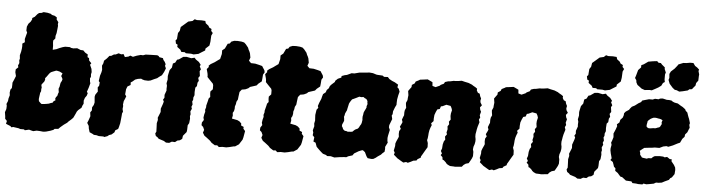

<svg xmlns="http://www.w3.org/2000/svg" viewBox="-51 -969 4404 1202"><g transform="rotate(5 2151.5 -368.0)"><path d="M205 20 184 25 171 22 157 18 131 24 125 19H102L91 15L57 10L45 13L39 6L10 -6L14 -24L2 -37L1 -52L-3 -78L4 -98L5 -119L2 -130L10 -149L12 -166L18 -186L16 -203L19 -222L27 -232L28 -253V-266L38 -289L46 -309L40 -333L41 -351L56 -365L53 -376L60 -392L58 -410L61 -419L59 -441L65 -464L68 -484L69 -500L68 -515L83 -525L81 -545L87 -568L92 -586L86 -599L87 -623L95 -642L108 -656L116 -671V-680L131 -689L146 -707L156 -715L171 -717L184 -723L209 -721L230 -716L237 -710L255 -706L269 -697V-684L281 -668L279 -656L281 -645L279 -625L276 -599L271 -581V-565L259 -551V-537L261 -518V-493L284 -499L301 -507L322 -515L337 -519H368L373 -515L389 -513L413 -516L435 -507L452 -506L465 -493L482 -483V-466L492 -461L494 -446L509 -430L502 -420L513 -395L516 -375L513 -361L514 -345L509 -335L511 -314L514 -305L506 -276L497 -250L503 -241L498 -225L488 -211L482 -193L483 -173L477 -162L472 -147L453 -131L445 -121L439 -107L431 -90L426 -80L414 -68L398 -54L391 -46L371 -32L351 -15L339 -3L316 -1L309 6L291 13L263 21L246 23L227 21ZM250 -152 266 -155 278 -160 289 -163 294 -172 306 -180 303 -189 307 -199 315 -209 318 -222 322 -232 320 -243 319 -254 324 -267 326 -280 328 -291 335 -304 338 -315 334 -324 328 -334 331 -341 335 -351 326 -356 316 -361 303 -364 294 -365 284 -361 276 -358 264 -353 257 -348 251 -341 244 -331 236 -320 229 -312 230 -302 225 -289 219 -282 210 -270V-263L213 -252L211 -241V-228L206 -217L205 -208L203 -194L201 -178L203 -165L213 -155L220 -149L236 -150Z M595 20 581 16 564 15 556 10 536 1 529 -22 527 -38 516 -56 523 -73 532 -99 529 -123 538 -136V-156L547 -171L551 -187L548 -223L551 -236L565 -257L562 -283L570 -294L572 -315L565 -323L570 -357L577 -379L580 -395L577 -421L584 -436L587 -453L604 -469L618 -486L629 -487L645 -497L656 -498L674 -507L691 -502L705 -505L715 -487L737 -492L748 -499L765 -493L788 -502L813 -509L827 -508L844 -514H852L875 -515L916 -516L925 -512L930 -505L953 -501L957 -490L966 -479L973 -465L970 -454L977 -439L968 -416L956 -394L939 -382L928 -373L909 -365L888 -355L873 -352L850 -353L836 -357L828 -361L808 -358L791 -352L776 -339L765 -332L766 -316L747 -305L740 -287L737 -254L745 -243L738 -225L732 -212L729 -190L731 -181L729 -162L733 -145L728 -134L727 -120L725 -100L722 -72L716 -47L712 -35L695 -25L691 -12L674 3L659 8L649 16L629 23L625 20Z M1093 -544 1086 -550H1064L1057 -563L1036 -579L1037 -593L1026 -599L1022 -619L1030 -628L1033 -666L1043 -681L1047 -705L1068 -723L1091 -743L1117 -749L1130 -761L1144 -757L1173 -758L1197 -756L1201 -742L1219 -728L1225 -717L1240 -709L1239 -697L1250 -685L1242 -668L1240 -629L1236 -605L1213 -584L1212 -572L1191 -559L1172 -547L1142 -541L1126 -544ZM1038 24H1018L1004 15L970 4L964 -3L951 -12L946 -27L952 -39L951 -69L950 -92L955 -113L953 -127L960 -144L968 -164L967 -185L978 -216L982 -231L976 -242L984 -255L983 -273L993 -301L992 -311L993 -331L989 -346L994 -370L993 -392L995 -403L1001 -430L1014 -447L1018 -473L1032 -480L1042 -499L1053 -502L1079 -520L1100 -522L1130 -516L1150 -521L1160 -510L1179 -497L1192 -480L1187 -470L1196 -452L1189 -440L1193 -410L1184 -397L1189 -379L1182 -367L1180 -345L1171 -335L1169 -307L1170 -287L1164 -272V-257L1159 -247L1163 -228L1157 -213L1161 -201L1153 -184L1156 -166L1153 -154L1155 -138L1152 -110L1144 -96L1143 -67L1141 -53L1120 -28L1117 -8L1103 2L1088 5L1074 16L1054 15Z M1350 23 1339 13 1324 14 1302 0 1296 -7 1290 -13 1268 -30 1254 -40 1243 -58 1249 -76 1241 -94 1230 -104 1231 -121 1242 -138 1238 -152 1241 -172 1246 -190 1244 -202 1249 -218V-229L1257 -260L1260 -274L1269 -285L1267 -304V-319L1281 -334V-359L1278 -369L1254 -394L1241 -408V-419L1239 -431L1232 -457L1244 -471L1242 -479L1254 -490L1278 -504L1293 -515L1310 -527L1318 -559V-582L1334 -595L1349 -626L1362 -629L1370 -641L1388 -648L1410 -649L1435 -647L1451 -643L1462 -633L1478 -613L1483 -600L1488 -591L1493 -579L1498 -552L1491 -532L1505 -518L1532 -517L1558 -511L1576 -506L1581 -498L1592 -481L1595 -468L1586 -453L1584 -427L1582 -410L1562 -394L1552 -382L1537 -377L1512 -369L1502 -360L1485 -352L1475 -350L1462 -348L1449 -332L1445 -302L1443 -284L1435 -269L1433 -254L1428 -239V-225L1425 -210L1418 -198L1420 -181L1416 -162L1451 -155L1465 -148L1477 -136V-124L1494 -116L1493 -105L1505 -91L1498 -51L1494 -36L1474 -5L1451 10L1441 11L1417 17L1396 21L1372 20Z M1717 23 1706 13 1691 14 1669 0 1663 -7 1657 -13 1635 -30 1621 -40 1610 -58 1616 -76 1608 -94 1597 -104 1598 -121 1609 -138 1605 -152 1608 -172 1613 -190 1611 -202 1616 -218V-229L1624 -260L1627 -274L1636 -285L1634 -304V-319L1648 -334V-359L1645 -369L1621 -394L1608 -408V-419L1606 -431L1599 -457L1611 -471L1609 -479L1621 -490L1645 -504L1660 -515L1677 -527L1685 -559V-582L1701 -595L1716 -626L1729 -629L1737 -641L1755 -648L1777 -649L1802 -647L1818 -643L1829 -633L1845 -613L1850 -600L1855 -591L1860 -579L1865 -552L1858 -532L1872 -518L1899 -517L1925 -511L1943 -506L1948 -498L1959 -481L1962 -468L1953 -453L1951 -427L1949 -410L1929 -394L1919 -382L1904 -377L1879 -369L1869 -360L1852 -352L1842 -350L1829 -348L1816 -332L1812 -302L1810 -284L1802 -269L1800 -254L1795 -239V-225L1792 -210L1785 -198L1787 -181L1783 -162L1818 -155L1832 -148L1844 -136V-124L1861 -116L1860 -105L1872 -91L1865 -51L1861 -36L1841 -5L1818 10L1808 11L1784 17L1763 21L1739 20Z M2138 17 2109 20 2076 25 2053 19 2030 20 2023 14 2003 8 1991 -2 1977 -15 1960 -32 1951 -57 1937 -63 1940 -90 1929 -102 1931 -119 1927 -133 1934 -159 1932 -176 1936 -195 1935 -209 1934 -230 1939 -263 1949 -276 1945 -287 1952 -308 1963 -334 1966 -347 1971 -364 1987 -377 1992 -392 2004 -404 2009 -418 2019 -429 2038 -446 2040 -454 2055 -468 2076 -477 2077 -487 2096 -494 2110 -497 2138 -510H2155L2186 -518L2221 -521L2249 -524L2271 -522L2293 -515L2300 -514L2317 -513L2333 -512L2342 -505L2366 -506L2377 -494L2395 -484L2412 -477L2434 -464L2431 -447L2440 -439L2447 -421L2441 -398L2436 -371L2435 -349V-337L2427 -321L2417 -295L2416 -277L2411 -268L2416 -246L2401 -207L2400 -193L2407 -177L2399 -140L2397 -126L2398 -107L2401 -97L2387 -69L2388 -56L2386 -38L2374 -28L2365 -18L2347 -6L2333 5L2319 13L2307 14L2284 11L2276 0L2264 -25L2250 -36L2241 -34L2224 -27L2197 -11L2188 2L2162 10L2150 17ZM2145 -143 2156 -144H2164L2175 -146L2182 -153L2190 -160L2196 -163L2207 -168L2214 -177L2218 -186L2225 -197L2228 -206L2231 -225L2230 -233V-245L2233 -260L2234 -270L2238 -280L2242 -288L2246 -296L2250 -306L2249 -312L2254 -326L2252 -336V-345L2244 -357L2233 -362L2225 -368L2211 -366L2199 -368L2187 -362L2177 -357L2164 -351L2155 -347L2148 -337L2142 -327L2138 -319L2135 -305L2133 -296L2131 -287L2129 -276L2125 -268L2119 -255L2117 -243L2114 -234L2116 -223L2117 -209L2113 -199L2107 -186L2106 -174L2110 -169L2113 -162L2115 -157L2122 -150L2128 -147L2138 -146Z M2562 -503 2568 -507 2585 -509 2616 -513 2637 -503 2647 -498 2649 -475 2669 -469 2694 -480 2700 -486 2719 -495 2725 -506 2744 -512 2756 -513 2779 -518H2791L2810 -520L2829 -523L2849 -518L2859 -516L2873 -513L2895 -504L2902 -499L2918 -490L2929 -482L2928 -471L2936 -457L2948 -452L2952 -437L2959 -423L2956 -408L2958 -397L2968 -381L2957 -367L2960 -352L2966 -340L2960 -318L2964 -304L2957 -290L2962 -274L2953 -245L2949 -227L2947 -214L2944 -198V-182L2947 -166V-152L2944 -135L2938 -118L2936 -101L2940 -86V-59L2935 -45L2928 -32L2917 -13L2899 -8L2886 1L2876 13L2853 15L2834 17L2827 16L2802 15L2787 8L2777 0L2774 -5L2761 -17L2752 -21L2750 -36L2738 -48L2745 -59L2737 -74L2743 -90L2745 -116L2750 -135L2758 -147L2755 -166L2766 -181L2762 -192L2767 -213L2765 -231L2774 -245L2771 -261L2781 -275L2778 -297L2779 -313L2784 -334L2780 -347L2773 -360L2746 -365L2723 -354L2713 -352L2707 -335L2692 -331L2684 -314L2677 -295L2675 -273V-256L2661 -241L2666 -230L2659 -213L2654 -197L2651 -179L2650 -164L2648 -146L2645 -134L2651 -116L2652 -90L2643 -75L2633 -58L2625 -44L2616 -29L2615 -21L2596 -10L2590 -1L2570 2L2555 10L2537 18L2526 14L2509 19L2490 8L2482 3L2470 -4L2461 -12L2446 -25L2450 -38L2443 -51L2449 -80V-96L2454 -110L2464 -132L2467 -140L2465 -157L2466 -175L2475 -190L2468 -203L2477 -221L2482 -233L2477 -248L2484 -267L2488 -276V-296L2490 -309L2497 -324L2494 -343L2493 -355L2501 -373L2502 -387L2504 -404L2500 -430L2510 -444L2519 -456L2520 -470L2537 -481L2542 -493Z M3102 -503 3108 -507 3125 -509 3156 -513 3177 -503 3187 -498 3189 -475 3209 -469 3234 -480 3240 -486 3259 -495 3265 -506 3284 -512 3296 -513 3319 -518H3331L3350 -520L3369 -523L3389 -518L3399 -516L3413 -513L3435 -504L3442 -499L3458 -490L3469 -482L3468 -471L3476 -457L3488 -452L3492 -437L3499 -423L3496 -408L3498 -397L3508 -381L3497 -367L3500 -352L3506 -340L3500 -318L3504 -304L3497 -290L3502 -274L3493 -245L3489 -227L3487 -214L3484 -198V-182L3487 -166V-152L3484 -135L3478 -118L3476 -101L3480 -86V-59L3475 -45L3468 -32L3457 -13L3439 -8L3426 1L3416 13L3393 15L3374 17L3367 16L3342 15L3327 8L3317 0L3314 -5L3301 -17L3292 -21L3290 -36L3278 -48L3285 -59L3277 -74L3283 -90L3285 -116L3290 -135L3298 -147L3295 -166L3306 -181L3302 -192L3307 -213L3305 -231L3314 -245L3311 -261L3321 -275L3318 -297L3319 -313L3324 -334L3320 -347L3313 -360L3286 -365L3263 -354L3253 -352L3247 -335L3232 -331L3224 -314L3217 -295L3215 -273V-256L3201 -241L3206 -230L3199 -213L3194 -197L3191 -179L3190 -164L3188 -146L3185 -134L3191 -116L3192 -90L3183 -75L3173 -58L3165 -44L3156 -29L3155 -21L3136 -10L3130 -1L3110 2L3095 10L3077 18L3066 14L3049 19L3030 8L3022 3L3010 -4L3001 -12L2986 -25L2990 -38L2983 -51L2989 -80V-96L2994 -110L3004 -132L3007 -140L3005 -157L3006 -175L3015 -190L3008 -203L3017 -221L3022 -233L3017 -248L3024 -267L3028 -276V-296L3030 -309L3037 -324L3034 -343L3033 -355L3041 -373L3042 -387L3044 -404L3040 -430L3050 -444L3059 -456L3060 -470L3077 -481L3082 -493Z M3678 -544 3671 -550H3649L3642 -563L3621 -579L3622 -593L3611 -599L3607 -619L3615 -628L3618 -666L3628 -681L3632 -705L3653 -723L3676 -743L3702 -749L3715 -761L3729 -757L3758 -758L3782 -756L3786 -742L3804 -728L3810 -717L3825 -709L3824 -697L3835 -685L3827 -668L3825 -629L3821 -605L3798 -584L3797 -572L3776 -559L3757 -547L3727 -541L3711 -544ZM3623 24H3603L3589 15L3555 4L3549 -3L3536 -12L3531 -27L3537 -39L3536 -69L3535 -92L3540 -113L3538 -127L3545 -144L3553 -164L3552 -185L3563 -216L3567 -231L3561 -242L3569 -255L3568 -273L3578 -301L3577 -311L3578 -331L3574 -346L3579 -370L3578 -392L3580 -403L3586 -430L3599 -447L3603 -473L3617 -480L3627 -499L3638 -502L3664 -520L3685 -522L3715 -516L3735 -521L3745 -510L3764 -497L3777 -480L3772 -470L3781 -452L3774 -440L3778 -410L3769 -397L3774 -379L3767 -367L3765 -345L3756 -335L3754 -307L3755 -287L3749 -272V-257L3744 -247L3748 -228L3742 -213L3746 -201L3738 -184L3741 -166L3738 -154L3740 -138L3737 -110L3729 -96L3728 -67L3726 -53L3705 -28L3702 -8L3688 2L3673 5L3659 16L3639 15Z M3985 25 3972 23 3949 22 3942 12 3925 11 3907 10 3893 -1 3881 -10 3872 -11 3863 -20 3852 -33 3835 -45V-61L3825 -70L3821 -83L3815 -99L3799 -110L3806 -121L3803 -133L3798 -151L3794 -171V-183L3798 -205L3794 -219L3799 -231L3806 -254L3804 -277L3811 -293L3816 -305L3823 -325L3820 -336L3835 -349L3839 -366L3853 -381L3858 -396L3859 -409L3868 -420L3888 -433L3893 -441L3904 -454L3922 -463L3943 -479L3959 -488L3965 -498L3982 -503L4007 -510H4030L4044 -516L4067 -515L4075 -520L4092 -522L4118 -516H4133L4148 -514L4156 -508L4168 -503L4189 -499L4208 -487L4221 -480L4238 -467L4242 -458L4253 -448L4258 -433L4263 -419L4267 -410L4275 -383L4272 -372L4276 -354L4271 -343L4264 -325L4251 -310L4249 -295L4236 -281L4224 -256L4210 -250L4181 -235L4153 -224L4141 -227L4121 -223L4098 -212H4082H4069L4051 -209L4038 -208L4004 -204L3993 -196L3977 -183L3981 -171L3982 -158L3987 -153L3994 -143L4003 -141L4026 -138L4033 -142L4054 -143L4063 -152L4073 -158L4105 -161L4127 -160L4136 -156L4151 -160L4169 -148H4181V-135L4198 -114L4207 -98L4209 -83L4207 -57L4192 -35L4182 -29L4175 -18L4149 -6L4132 3L4112 6H4096L4082 14L4055 19L4036 22L4018 19L4012 25ZM4020 -329H4029L4037 -330L4043 -331L4049 -332H4061L4070 -335L4077 -338L4085 -340L4091 -345L4095 -353L4100 -362L4098 -372L4100 -379L4103 -385L4098 -389L4091 -392L4083 -394L4075 -395L4066 -397L4058 -398L4045 -397L4038 -394L4028 -389L4022 -384L4016 -379L4010 -372L4009 -363L4007 -354L4006 -345L4007 -337L4013 -332ZM4191 -574 4175 -581 4162 -583 4148 -594 4127 -618 4118 -641 4122 -654 4120 -679 4128 -695 4150 -715 4166 -735 4171 -743 4201 -755 4220 -756 4243 -760H4264L4276 -743L4290 -734L4303 -722L4300 -713L4306 -692L4305 -682L4304 -653L4292 -637L4289 -620L4280 -610L4269 -596L4253 -594L4244 -586L4212 -578ZM3975 -565 3955 -572 3942 -582 3927 -593 3919 -608 3917 -622 3908 -635 3913 -650 3923 -686 3940 -704V-718L3955 -725L3982 -744L4011 -749L4037 -752L4046 -743L4061 -742L4069 -733L4088 -717V-707L4097 -686L4093 -673V-641L4096 -626L4085 -619L4076 -601L4058 -588L4040 -578L4019 -567L4006 -568Z"/></g></svg>

Font: Winky Rough ExtraBold
Style: Italic
Weight: 800
Italic angle: -8.97852°
Designer: Simon Atzbach
Foundry: typofactur
Version: Version 1.206; ttfautohint (v1.8.4.7-5d5b)